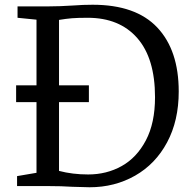

<svg xmlns="http://www.w3.org/2000/svg" viewBox="-20 -785 818 810"><path d="M48 0ZM134 -56V-354H48V-425H134V-702L54 -710V-758H182Q232 -758 292 -762Q330 -765 371 -765Q553 -765 643.5 -669Q734 -573 734 -399Q734 -276 685 -184.5Q636 -93 550 -44Q464 5 358 5Q337 5 285 3Q240 0 184 0H52V-42ZM352 -49Q430 -49 493.5 -84.5Q557 -120 595.5 -193Q634 -266 634 -375Q634 -539 559 -624.5Q484 -710 350 -710Q308 -710 283.5 -708Q259 -706 229 -701V-425H355V-354H229V-64Q286 -49 352 -49Z"/></svg>

Font: Martel DemiBold
Style: Regular
Weight: 600
Designer: Dan Reynolds
Foundry: Dan Reynolds
Version: Version 1.001; ttfautohint (v1.1) -l 5 -r 5 -G 72 -x 0 -D la